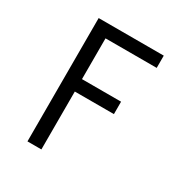

<svg xmlns="http://www.w3.org/2000/svg" viewBox="-171 -863 942 991"><g transform="rotate(30 300.0 -367.5)"><path d="M132 0V-735H520V-662H215V-419H448V-345H215V0Z"/></g></svg>

Font: Iosevka SS04 Extended
Style: Regular
Weight: 400
Width: 7
Monospace: yes
Designer: Belleve Invis
Foundry: Belleve Invis
Version: Version 19.0.0; ttfautohint (v1.8.4)